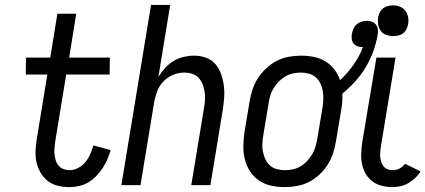

<svg xmlns="http://www.w3.org/2000/svg" viewBox="-20 -755 1735 783"><path d="M264 8Q239 8 216 2.5Q193 -3 175.5 -16.5Q158 -30 146 -50Q134 -70 129 -92.5Q124 -115 125 -139Q126 -163 130 -188L173 -451H85L86 -520H185L214 -699H291L262 -520H428L427 -451H250L205 -177Q203 -163 202 -150Q201 -137 202.5 -124.5Q204 -112 207.5 -100.5Q211 -89 219 -79.5Q227 -70 239 -65.5Q251 -61 264 -61Q282 -61 299.5 -70.5Q317 -80 329 -95Q341 -110 348.5 -127.5Q356 -145 361 -162L431 -143Q426 -124 418 -105.5Q410 -87 398.5 -69.5Q387 -52 372.5 -37Q358 -22 340.5 -11.5Q323 -1 303 3.5Q283 8 264 8Z M475 0 596 -735H674L626 -441Q637 -460 652.5 -477Q668 -494 687.5 -506Q707 -518 729 -523Q751 -528 772 -528Q797 -528 820.5 -519.5Q844 -511 859 -493Q874 -475 882 -452Q890 -429 893 -404.5Q896 -380 894 -354.5Q892 -329 888 -304L838 0H760L812 -315Q815 -332 816 -348.5Q817 -365 814.5 -381Q812 -397 806 -412Q800 -427 789.5 -438Q779 -449 763.5 -454Q748 -459 731 -459Q709 -459 686.5 -450Q664 -441 647 -423.5Q630 -406 621.5 -384Q613 -362 609 -340L553 0Z M1141 8Q1112 8 1085 2Q1058 -4 1036 -19Q1014 -34 999.5 -56.5Q985 -79 978.5 -105Q972 -131 972.5 -159.5Q973 -188 977 -216L998 -342Q1002 -366 1010 -390.5Q1018 -415 1032.5 -437Q1047 -459 1067 -477.5Q1087 -496 1110 -507.5Q1133 -519 1158 -523.5Q1183 -528 1207 -528Q1234 -528 1259.5 -523Q1285 -518 1306.5 -505Q1328 -492 1343.5 -472Q1359 -452 1367 -428Q1397 -456 1421.5 -490.5Q1446 -525 1460 -563H1458Q1447 -563 1437.5 -566.5Q1428 -570 1422 -577.5Q1416 -585 1414.5 -595.5Q1413 -606 1415 -617Q1417 -627 1421.5 -637.5Q1426 -648 1434.5 -655.5Q1443 -663 1454.5 -666.5Q1466 -670 1477 -670Q1488 -670 1498 -666Q1508 -662 1514 -653.5Q1520 -645 1521 -634Q1522 -623 1520 -612Q1514 -578 1502 -545Q1490 -512 1471.5 -481Q1453 -450 1428.5 -423Q1404 -396 1376 -373Q1377 -356 1375.5 -338.5Q1374 -321 1371 -304L1350 -178Q1346 -154 1338 -129.5Q1330 -105 1316 -83Q1302 -61 1282 -42.5Q1262 -24 1239 -12.5Q1216 -1 1190.5 3.5Q1165 8 1141 8ZM1142 -61Q1158 -61 1174.5 -64.5Q1191 -68 1206 -77Q1221 -86 1233 -99Q1245 -112 1253.5 -126.5Q1262 -141 1266.5 -157Q1271 -173 1274 -189L1295 -315Q1298 -332 1298.5 -349.5Q1299 -367 1296.5 -383Q1294 -399 1287 -414Q1280 -429 1268 -439.5Q1256 -450 1240 -454.5Q1224 -459 1207 -459Q1191 -459 1174.5 -455.5Q1158 -452 1143 -443Q1128 -434 1115.5 -421Q1103 -408 1094.5 -393.5Q1086 -379 1081.5 -363Q1077 -347 1075 -331L1054 -205Q1051 -188 1050 -170.5Q1049 -153 1052 -137Q1055 -121 1062 -106Q1069 -91 1080.5 -80.5Q1092 -70 1108.5 -65.5Q1125 -61 1142 -61Z M1580 8Q1558 8 1536.5 2.5Q1515 -3 1498.5 -15.5Q1482 -28 1471.5 -46Q1461 -64 1456.5 -85Q1452 -106 1453 -128.5Q1454 -151 1457 -173L1515 -520H1593L1534 -162Q1532 -151 1531 -139.5Q1530 -128 1530.5 -117.5Q1531 -107 1534 -96.5Q1537 -86 1543 -78Q1549 -70 1559 -65.5Q1569 -61 1581 -61Q1595 -61 1608.5 -67.5Q1622 -74 1632 -87L1695 -56Q1686 -41 1673 -29Q1660 -17 1645 -8Q1630 1 1613 4.5Q1596 8 1580 8ZM1583 -608Q1568 -608 1554.5 -613Q1541 -618 1532.5 -629.5Q1524 -641 1522 -655.5Q1520 -670 1522 -685Q1524 -695 1529 -705Q1534 -715 1543 -721.5Q1552 -728 1562.5 -730.5Q1573 -733 1583 -733Q1598 -733 1611.5 -727.5Q1625 -722 1633.5 -710.5Q1642 -699 1644.5 -684.5Q1647 -670 1644 -655Q1642 -645 1637 -635Q1632 -625 1623 -618.5Q1614 -612 1603.5 -610Q1593 -608 1583 -608Z"/></svg>

Font: Iosevka QP
Style: Italic
Weight: 400
Italic angle: -9°
Designer: Belleve Invis
Foundry: Belleve Invis
Version: Version 20.0.0; ttfautohint (v1.8.4)